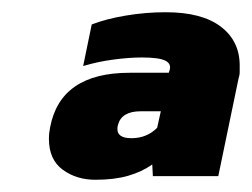

<svg xmlns="http://www.w3.org/2000/svg" viewBox="-20 -674 412 314"><path d="M136 -380Q105 -380 82.5 -396.5Q60 -413 60 -447Q60 -452 60.5 -456.5Q61 -461 62 -466Q79 -555 192 -555H256L257 -558Q261 -569 251 -574.5Q241 -580 212 -580Q191 -580 165 -576.5Q139 -573 116 -566L130 -634Q153 -643 185.5 -648.5Q218 -654 251 -654Q310 -654 341 -630.5Q372 -607 372 -567Q372 -562 372 -556.5Q372 -551 370 -545L337 -386H230L229 -405Q212 -393 189.5 -386.5Q167 -380 136 -380ZM195 -448Q220 -448 237 -465L243 -492H210Q179 -492 173 -470Q172 -467 172 -463Q172 -448 195 -448Z"/></svg>

Font: Kanit ExtraBold
Style: Italic
Weight: 800
Italic angle: -12°
Designer: Katatrad Team
Foundry: CadsonDemak
Version: Version 2.000; ttfautohint (v1.8.3)